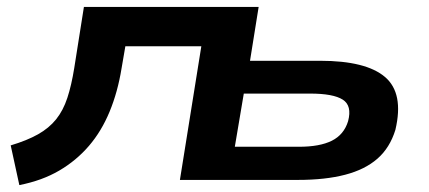

<svg xmlns="http://www.w3.org/2000/svg" viewBox="-20 -521 1242 556"><path d="M36 15 11 -100Q58 -114 90 -132Q122 -150 142.5 -175.5Q163 -201 175 -237.5Q187 -274 195 -324L223 -501H729L704 -345H907Q1040 -345 1095 -298Q1150 -251 1125 -145Q1109 -93 1073 -61.5Q1037 -30 979.5 -15Q922 0 843 0H501L563 -387H343L332 -323Q321 -255 297.5 -198Q274 -141 237.5 -98.5Q201 -56 151.5 -27Q102 2 36 15ZM660 -96H846Q906 -96 941 -113.5Q976 -131 988 -170Q1000 -215 972.5 -232.5Q945 -250 878 -250H686Z"/></svg>

Font: Nunito Sans 7pt Expanded
Style: Bold Italic
Weight: 700
Width: 7
Italic angle: -9°
Designer: Vernon Adams
Foundry: Vernon Adams
Version: Version 3.101;gftools[0.9.27]